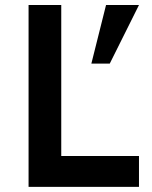

<svg xmlns="http://www.w3.org/2000/svg" viewBox="-20 -726 590 746"><path d="M520 0H91V-706.5H218V-120H520ZM406.5 -479H335L392 -706.5H520Z"/></svg>

Font: Acari Sans
Style: Bold
Weight: 700
Designer: Alfredo Marco Pradil and Stefan Peev (font) & Cristiano Sobral (main changes)
Foundry: Alfredo Marco Pradil and Stefan Peev (font) & Cristiano Sobral (main changes)
Version: Version 1.063; ttfautohint (v1.8.3)